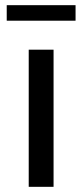

<svg xmlns="http://www.w3.org/2000/svg" viewBox="-20 -722 319 742"><path d="M6 -642V-702H272V-642ZM91 0V-530H187V0Z"/></svg>

Font: Montserrat
Style: Regular
Weight: 500
Designer: Julieta Ulanovsky
Foundry: Julieta Ulanovsky
Version: Version 7.200;PS 007.200;hotconv 1.0.88;makeotf.lib2.5.64775